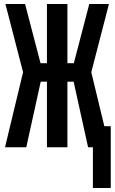

<svg xmlns="http://www.w3.org/2000/svg" viewBox="-20 -734 572 957"><path d="M5 0 95 -374 7 -714H105L182 -419H214V-714H316V-419H348L425 -714H523L435 -374L500 -105H532V203H443V0H419L347 -327H316V0H214V-327H183L111 0Z"/></svg>

Font: Noto Sans Mono Condensed SemiBold
Style: Regular
Weight: 600
Width: 3
Designer: Monotype Design Team
Foundry: Monotype Imaging Inc.
Version: Version 2.014